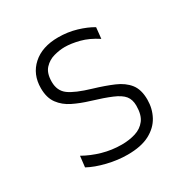

<svg xmlns="http://www.w3.org/2000/svg" viewBox="-126 -610 700 724"><g transform="rotate(-30 224.0 -248.0)"><path d="M228 9.5Q185 9.5 140 -1.5Q95 -12.5 64 -29.5L69.5 -77Q104 -57.5 144.2 -46Q184.5 -34.5 227.5 -34.5Q260 -34.5 287.5 -43Q315 -51.5 331.5 -73Q348 -94.5 348 -134.5Q348 -161 334.8 -177.5Q321.5 -194 290.2 -207.2Q259 -220.5 206 -236.5Q169.5 -247.5 138.2 -262.8Q107 -278 88 -303.8Q69 -329.5 69 -371Q69 -431.5 110 -468.2Q151 -505 221 -505Q262.5 -505 300.2 -493.8Q338 -482.5 364.5 -466.5L359.5 -418.5Q322 -443 287 -452Q252 -461 224 -461Q202 -461 177 -454.2Q152 -447.5 134.2 -428.2Q116.5 -409 116.5 -371.5Q116.5 -332.5 143.8 -312.2Q171 -292 237 -272.5Q284 -258.5 319.8 -243.2Q355.5 -228 375.5 -202.8Q395.5 -177.5 395.5 -133.5Q395.5 -94.5 378 -62Q360.5 -29.5 323.8 -10Q287 9.5 228 9.5Z"/></g></svg>

Font: Heraclito ExtraLight
Style: Regular
Weight: 200
Designer: Kostas Bartsokas (font) & Cristiano Sobral (main changes)
Foundry: Kostas Bartsokas (font) & Cristiano Sobral (main changes)
Version: Version 1.00;July 8, 2020;FontCreator 13.0.0.2655 64-bit